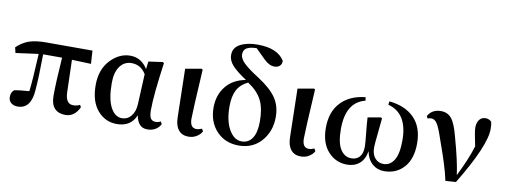

<svg xmlns="http://www.w3.org/2000/svg" viewBox="-65 -1182 4119 1561"><g transform="rotate(10 1994.0 -401.5)"><path d="M491.2 -435.5 499 -166Q502.9 -73.2 564.5 -73.2Q594.7 -73.2 620.1 -85.9L629.9 -68.4Q591.8 15.6 514.6 15.6Q458 15.6 426.3 -18.1Q394.5 -51.8 394.5 -121.1Q394.5 -231.4 409.2 -438.5H252.9Q251 -241.2 242.2 -142.6Q232.4 15.6 121.1 15.6Q87.9 15.6 66.9 -2.4Q45.9 -20.5 45.9 -50.8Q45.9 -87.9 70.3 -109.4Q109.4 -118.2 194.3 -124Q205.1 -202.1 216.8 -435.5L29.3 -410.2L18.6 -455.1Q63.5 -499 117.7 -518.6Q171.9 -538.1 259.8 -538.1H642.6L649.4 -429.7Z M1082 -173.8 1093.8 -422.9Q1050.8 -493.2 974.6 -493.2Q915 -493.2 878.9 -444.3Q842.8 -395.5 842.8 -306.6Q842.8 -174.8 878.9 -106.4Q915 -38.1 973.6 -38.1Q1018.6 -38.1 1048.8 -74.7Q1079.1 -111.3 1082 -173.8ZM1290 -67.4 1300.8 -46.9Q1288.1 -19.5 1259.8 -2Q1231.4 15.6 1191.4 15.6Q1114.3 15.6 1096.7 -84Q1055.7 15.6 940.4 15.6Q843.8 15.6 780.3 -58.6Q716.8 -132.8 716.8 -266.6Q716.8 -395.5 789.6 -473.1Q862.3 -550.8 954.1 -550.8Q1044.9 -550.8 1097.7 -465.8L1105.5 -529.3L1222.7 -545.9L1232.4 -538.1Q1194.3 -266.6 1194.3 -144.5Q1194.3 -94.7 1207.5 -75.7Q1220.7 -56.6 1247.1 -56.6Q1271.5 -56.6 1290 -67.4Z M1531.2 15.6Q1478.5 15.6 1449.2 -20Q1419.9 -55.7 1418.9 -124L1410.2 -523.4L1543 -546.9L1551.8 -540Q1531.2 -192.4 1531.2 -131.8Q1532.2 -56.6 1585 -56.6Q1604.5 -56.6 1629.9 -67.4L1641.6 -47.9Q1629.9 -22.5 1599.6 -3.4Q1569.3 15.6 1531.2 15.6Z M1963.9 -21.5Q2020.5 -21.5 2051.8 -68.4Q2083 -115.2 2083 -207Q2083 -314.5 2049.8 -380.9Q2016.6 -447.3 1934.6 -502Q1874 -473.6 1846.2 -421.9Q1818.4 -370.1 1818.4 -285.2Q1818.4 -165 1860.4 -93.3Q1902.3 -21.5 1963.9 -21.5ZM2034.2 -710 1954.1 -789.1Q1898.4 -788.1 1872.1 -772Q1845.7 -755.9 1845.7 -719.7Q1845.7 -685.5 1883.3 -648.4Q1920.9 -611.3 2007.8 -556.6Q2113.3 -488.3 2158.7 -422.4Q2204.1 -356.4 2204.1 -263.7Q2204.1 -146.5 2133.3 -65.4Q2062.5 15.6 1946.3 15.6Q1834 15.6 1763.2 -59.6Q1692.4 -134.8 1692.4 -253.9Q1692.4 -357.4 1750.5 -429.2Q1808.6 -501 1913.1 -519.5Q1836.9 -569.3 1797.9 -610.4Q1758.8 -651.4 1758.8 -700.2Q1758.8 -759.8 1814.9 -789.6Q1871.1 -819.3 1957 -819.3Q2123 -819.3 2180.7 -724.6Q2181.6 -698.2 2165.5 -682.6Q2149.4 -667 2121.1 -667Q2078.1 -667 2034.2 -710Z M2459 15.6Q2406.2 15.6 2377 -20Q2347.7 -55.7 2346.7 -124L2337.9 -523.4L2470.7 -546.9L2479.5 -540Q2459 -192.4 2459 -131.8Q2460 -56.6 2512.7 -56.6Q2532.2 -56.6 2557.6 -67.4L2569.3 -47.9Q2557.6 -22.5 2527.3 -3.4Q2497.1 15.6 2459 15.6Z M3087.9 -522.5 3091.8 -550.8Q3223.6 -538.1 3298.3 -462.4Q3373 -386.7 3373 -252Q3373 -125 3310.1 -54.7Q3247.1 15.6 3146.5 15.6Q3089.8 15.6 3048.8 -20.5Q3007.8 -56.6 2995.1 -123Q2983.4 -52.7 2942.4 -18.6Q2901.4 15.6 2840.8 15.6Q2747.1 15.6 2683.6 -54.7Q2620.1 -125 2620.1 -250Q2620.1 -381.8 2692.9 -459.5Q2765.6 -537.1 2895.5 -550.8L2899.4 -522.5Q2742.2 -483.4 2742.2 -261.7Q2742.2 -147.5 2776.4 -94.2Q2810.5 -41 2866.2 -41Q2909.2 -41 2934.1 -68.8Q2959 -96.7 2959 -153.3Q2959 -181.6 2950.2 -263.7Q2941.4 -345.7 2939.5 -391.6L3046.9 -410.2L3056.6 -404.3Q3054.7 -374 3044.4 -280.8Q3034.2 -187.5 3034.2 -160.2Q3034.2 -103.5 3061.5 -72.3Q3088.9 -41 3131.8 -41Q3186.5 -41 3218.8 -93.3Q3251 -145.5 3251 -256.8Q3251 -479.5 3087.9 -522.5Z M3420.9 -467.8 3412.1 -486.3Q3445.3 -545.9 3519.5 -545.9Q3575.2 -545.9 3607.9 -504.9Q3640.6 -463.9 3667 -359.4Q3720.7 -168.9 3735.4 -55.7Q3806.6 -196.3 3841.8 -311.5Q3816.4 -427.7 3816.4 -461.9Q3816.4 -502.9 3835 -527.3Q3853.5 -551.8 3886.7 -551.8Q3915 -551.8 3935.5 -531.2Q3941.4 -509.8 3941.4 -471.7Q3941.4 -333 3738.3 1L3652.3 6.8Q3644.5 -29.3 3635.3 -63.5Q3626 -97.7 3613.3 -137.7Q3600.6 -177.7 3593.8 -197.8Q3586.9 -217.8 3569.8 -266.6Q3552.7 -315.4 3548.8 -326.2Q3521.5 -409.2 3501 -441.4Q3480.5 -473.6 3452.1 -473.6Q3440.4 -473.6 3420.9 -467.8Z"/></g></svg>

Font: Bpmf Zihi Serif Bold
Style: Bold
Weight: 700
Foundry: But Ko
Version: Version 1.320